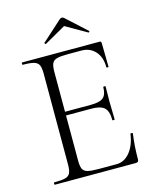

<svg xmlns="http://www.w3.org/2000/svg" viewBox="-117 -868 768 948"><g transform="rotate(-15 266.5 -394.0)"><path d="M482 -145Q473 -82 473 -15Q473 -7 469.5 -3.5Q466 0 457 0H44Q42 0 42 -6Q42 -12 44 -12Q83 -12 101.5 -17Q120 -22 126.5 -36.5Q133 -51 133 -81V-544Q133 -574 126.5 -588Q120 -602 101.5 -607.5Q83 -613 44 -613Q42 -613 42 -619Q42 -625 44 -625H440Q449 -625 449 -616L451 -495Q451 -492 445.5 -492Q440 -492 440 -495Q440 -546 413 -576Q386 -606 342 -606H273Q235 -606 217 -601Q199 -596 192.5 -582Q186 -568 186 -538V-335H318Q364 -335 382 -350.5Q400 -366 400 -404Q400 -406 406 -406Q412 -406 412 -404L411 -325Q411 -296 412 -282L413 -235Q413 -233 407 -233Q401 -233 401 -235Q401 -280 382 -298Q363 -316 315 -316H186V-85Q186 -56 192.5 -42.5Q199 -29 216.5 -24Q234 -19 273 -19H365Q405 -19 433.5 -54Q462 -89 470 -146Q470 -149 476 -148.5Q482 -148 482 -145ZM279 -783Q284 -788 291 -788Q297 -788 302 -783L404 -690Q405 -690 405 -688Q405 -686 402.5 -684Q400 -682 399 -683L291 -745L182 -683Q180 -682 177 -685.5Q174 -689 176 -690Z"/></g></svg>

Font: Cormorant Infant Light
Style: Regular
Weight: 300
Designer: Christian Thalmann (Catharsis Fonts)
Version: Version 3.000